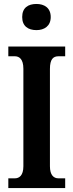

<svg xmlns="http://www.w3.org/2000/svg" viewBox="-20 -949 370 969"><path d="M164 -797C203 -797 236 -817 236 -863C236 -910 203 -929 164 -929C122 -929 92 -910 92 -863C92 -817 122 -797 164 -797ZM22 0H309V-49H275C251 -49 232 -65 232 -110V-601C232 -651 249 -665 275 -665H309V-714H22V-665H55C77 -665 98 -651 98 -602V-110C98 -63 77 -49 55 -49H22Z"/></svg>

Font: Noto Serif Bengali ExtraCondensed
Style: Regular
Weight: 400
Width: 2
Designer: Juan Bruce, Universal Thirst, Indian Type Foundry and the Monotype Design Team.
Foundry: Monotype Imaging Inc.
Version: Version 2.003